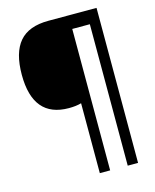

<svg xmlns="http://www.w3.org/2000/svg" viewBox="-129 -847 858 1061"><g transform="rotate(-15 300.0 -316.5)"><path d="M526.9 127H467.8V-682.1H367.2V127H308.1V-272.9Q278.3 -264.2 236.8 -264.2Q32.2 -264.2 32.2 -508.8Q32.2 -635.3 85.2 -697.5Q138.2 -759.8 252 -759.8H526.9Z"/></g></svg>

Font: TypoPRO Noto Mono
Style: Regular
Weight: 400
Designer: Monotype Design Team
Foundry: Monotype Imaging Inc.
Version: Version 1.00